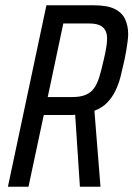

<svg xmlns="http://www.w3.org/2000/svg" viewBox="-20 -708 506 728"><path d="M10 0 156 -688H334Q386 -688 414 -674.5Q442 -661 454 -636Q466 -611 466 -578Q466 -568 464 -552Q462 -536 459 -517.5Q456 -499 452 -481Q445 -449 437.5 -419Q430 -389 417.5 -363.5Q405 -338 386 -318.5Q367 -299 338 -288L361 0H283L265 -273Q260 -272 254 -272Q248 -272 242 -272H146L88 0ZM161 -340H254Q285 -340 305 -348.5Q325 -357 337 -374Q349 -391 357 -417.5Q365 -444 373 -480Q379 -505 382.5 -525.5Q386 -546 386 -562Q386 -581 379 -593.5Q372 -606 357.5 -612.5Q343 -619 316 -619H220Z"/></svg>

Font: Saira Condensed
Style: Italic
Weight: 400
Width: 3
Italic angle: -12°
Designer: Hector Gatti with collaboration of the Omnibus-Type team
Foundry: Omnibus-Type
Version: Version 1.100